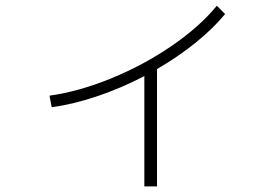

<svg xmlns="http://www.w3.org/2000/svg" viewBox="-20 -622 978 680"><path d="M748 -601.6 777.3 -572.3Q733.4 -519.5 671.4 -469.7Q609.4 -419.9 536.1 -377.4V38.1H491.2V-352.5Q409.7 -310.1 325.4 -281.5Q241.2 -252.9 163.1 -242.2L155.3 -283.2Q260.3 -297.9 374 -344.5Q487.8 -391.1 586.9 -458.7Q686 -526.4 748 -601.6Z"/></svg>

Font: Pretendard ExtraLight
Style: Regular
Weight: 200
Designer: Base glyphs from Inter by Rasmus Andersson; Hangeul glyphs from Noto Sans CJK(Source Han Sans) by Jang Soo-young and Kan
Foundry: Kil Hyung-jin
Version: Version 1.309